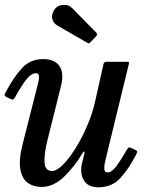

<svg xmlns="http://www.w3.org/2000/svg" viewBox="-25 -782 633 814"><path d="M-2 -389Q33.5 -456 68.8 -493.8Q104 -531.5 158 -531.5Q208 -531.5 227.8 -500.8Q247.5 -470 233 -415L177.5 -193Q162 -132 163.8 -94.5Q165.5 -57 195.5 -57Q215 -57 241.2 -83Q267.5 -109 294.2 -151.8Q321 -194.5 343.2 -245.5Q365.5 -296.5 377 -346.5L413.5 -509Q415 -515 417.8 -517.5Q420.5 -520 428 -520H509.5Q519 -520 521 -518.5Q523 -517 521 -509.5L420.5 -97Q417 -82 417.2 -66.5Q417.5 -51 431 -51Q449 -51 469 -78.2Q489 -105.5 511.5 -145Q516.5 -153.5 519.8 -156Q523 -158.5 530.5 -155L546.5 -147.5Q554.5 -144 556.2 -140.8Q558 -137.5 553 -128.5Q520.5 -65 484.8 -26.5Q449 12 392.5 12Q348 12 330.5 -17.5Q313 -47 322.5 -89L332 -128Q334.5 -139 332 -139.8Q329.5 -140.5 325.5 -133.5Q288.5 -72.5 244.8 -31Q201 10.5 151 10.5Q117 10.5 92.5 -7Q68 -24.5 61 -65.8Q54 -107 73 -179L133.5 -417.5Q135.5 -425.5 138.5 -438.2Q141.5 -451 140 -461.2Q138.5 -471.5 127 -471.5Q107 -471.5 85.8 -444Q64.5 -416.5 40.5 -372.5Q36 -365 32.5 -361.5Q29 -358 21 -362L3.5 -370Q-4.5 -374 -5.2 -377.5Q-6 -381 -2 -389ZM205 -740Q217 -759 241.5 -761.2Q266 -763.5 281.5 -747L381.5 -645.5Q390.5 -636.5 382 -627.5L359.5 -604Q355 -599.5 352.5 -598.5Q350 -597.5 344.5 -601L219.5 -673Q202.5 -682.5 197 -700.5Q191.5 -718.5 205 -740Z"/></svg>

Font: Besley* Narrow Medium
Style: Italic
Weight: 500
Width: 4
Italic angle: -13°
Designer: Owen Earl
Foundry: indestructible type*
Version: Version 3.000; ttfautohint (v1.8.3)